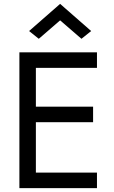

<svg xmlns="http://www.w3.org/2000/svg" viewBox="-20 -970 590 990"><path d="M290 -865 400 -770 450 -810 290 -950 130 -810 180 -770ZM80 -700V0H480V-80H165V-340H460V-420H165V-620H480V-700Z"/></svg>

Font: Jost
Style: Regular
Weight: 400
Version: Version 3.710